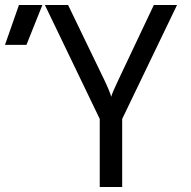

<svg xmlns="http://www.w3.org/2000/svg" viewBox="-145 -750 765 770"><path d="M-125 -570 -69 -730H25L-39 -570ZM255 0V-273L35 -730H128L273 -430Q285 -405 292 -387.5Q299 -370 301 -362Q303 -370 310.5 -387.5Q318 -405 330 -430L472 -730H565L345 -273V0Z"/></svg>

Font: Liga JetBrainsMono Nerd Font
Style: Regular
Weight: 400
Designer: Philipp Nurullin, Konstantin Bulenkov
Foundry: JetBrains
Version: Version 2.225; ttfautohint (v1.8.3)